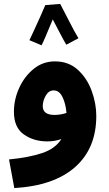

<svg xmlns="http://www.w3.org/2000/svg" viewBox="-20 -729 555 979"><path d="M471 -138Q471 -201 447.5 -265.5Q424 -330 377 -373Q330 -416 260 -416Q199 -416 152 -378Q105 -340 78 -281Q51 -222 51 -159Q51 -79 101.5 -43.5Q152 -8 221 -8Q259 -8 293 -20Q262 29 195 51.5Q128 74 26 84L53 230Q256 218 363.5 122.5Q471 27 471 -138ZM198 -188Q198 -214 213 -241Q228 -268 254 -268Q282 -268 298.5 -234.5Q315 -201 319 -153Q288 -143 258 -143Q198 -143 198 -188ZM130 -524 192 -498Q198 -509 215.5 -550Q233 -591 249 -630Q266 -598 286.5 -558.5Q307 -519 318 -501L380 -534Q361 -565 332 -622Q303 -679 287 -709L211 -703Q202 -682 185.5 -644.5Q169 -607 152.5 -572Q136 -537 130 -524Z"/></svg>

Font: Noto Sans Arabic Extra
Style: Regular
Weight: 800
Designer: Nadine Chahine - Monotype Design Team
Foundry: Monotype Imaging Inc.
Version: Version 1.902